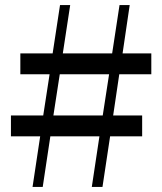

<svg xmlns="http://www.w3.org/2000/svg" viewBox="-20 -735 638 755"><path d="M341 0H383L413 -199H539V-281H425L449 -443H575V-525H462L490 -715H450L421 -525H227L256 -715H216L187 -525H60V-443H175L150 -281H23V-199H138L108 0H148L178 -199H371ZM190 -281 215 -443H409L384 -281Z"/></svg>

Font: Noto Serif CJK JP SemiBold
Style: Regular
Weight: 600
Designer: Ryoko NISHIZUKA 西塚涼子 (kana & ideographs); Frank Grießhammer (Latin, Greek & Cyrillic); Wenlong ZHANG 张文龙 (bopomofo); San
Foundry: Adobe
Version: Version 2.001;hotconv 1.1.0;makeotfexe 2.6.0